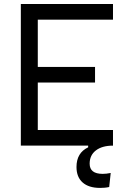

<svg xmlns="http://www.w3.org/2000/svg" viewBox="-20 -713 626 940"><path d="M470.2 207Q414.6 207 384.5 180.4Q354.5 153.8 354.5 104.5Q354.5 35.2 411.6 8.3V0H82V-693.4H533.2V-616.7H165V-385.3H445.3V-309.1H165V-76.7H533.2V0Q480 0 449.5 23.4Q418.9 46.9 418.9 88.4Q418.9 138.2 482.9 138.2Q501 138.2 522 133.8L514.6 202.6Q503.4 205.1 491.7 206.1Q480 207 470.2 207Z"/></svg>

Font: Cascadia Mono NF SemiLight
Style: Regular
Weight: 350
Monospace: yes
Designer: Aaron Bell
Foundry: Saja Typeworks
Version: Version 2404.023; ttfautohint (v1.8.4)